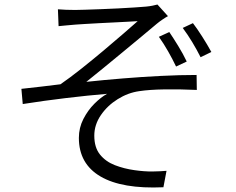

<svg xmlns="http://www.w3.org/2000/svg" viewBox="-20 -785 1040 845"><path d="M234.9 -744.1Q268.1 -741.2 311 -741.2Q324.2 -741.2 354.2 -742.2Q384.3 -743.2 422.9 -744.6Q461.4 -746.1 500.7 -748Q540 -750 572.5 -752.2Q605 -754.4 622.1 -755.9Q637.7 -757.3 651.1 -760Q664.6 -762.7 672.9 -765.1L719.2 -713.9Q709.5 -709 694.6 -698.7Q679.7 -688.5 669.9 -680.2Q642.1 -656.7 602.1 -623.5Q562 -590.3 517.8 -553.7Q473.6 -517.1 432.1 -483.2Q390.6 -449.2 359.9 -424.8Q437.5 -433.1 521.5 -439.9Q605.5 -446.8 688.2 -450.9Q771 -455.1 845.2 -455.1L846.2 -389.2Q772 -392.6 704.6 -391.6Q637.2 -390.6 592.8 -383.8Q543.5 -377 498 -348.6Q452.6 -320.3 423.8 -278.1Q395 -235.8 395 -188Q395 -135.7 420.2 -104.7Q445.3 -73.7 485.6 -58.1Q525.9 -42.5 571.8 -36.1Q616.2 -29.8 651.4 -30.3Q686.5 -30.8 712.9 -33.2L699.2 39.1Q517.6 47.4 422.4 -8.3Q327.1 -64 327.1 -178.2Q327.1 -222.7 346.9 -261.2Q366.7 -299.8 395.3 -328.4Q423.8 -356.9 451.2 -372.1Q368.7 -365.2 270.8 -353.5Q172.9 -341.8 80.1 -327.1L74.2 -394Q114.3 -397.9 161.4 -403.8Q208.5 -409.7 246.1 -414.1Q288.6 -443.4 337.4 -482.2Q386.2 -521 434.3 -561.3Q482.4 -601.6 522.2 -636.2Q562 -670.9 585.9 -691.9Q572.3 -690.9 544.4 -689.5Q516.6 -688 482.4 -686.3Q448.2 -684.6 414.3 -682.9Q380.4 -681.2 353 -679.4Q325.7 -677.7 313 -676.8Q293.5 -675.3 273.2 -673.3Q252.9 -671.4 237.8 -669.9ZM725.1 -644Q742.2 -618.7 763.9 -583.5Q785.6 -548.3 801.8 -514.2L754.9 -492.2Q739.3 -524.9 720 -558.8Q700.7 -592.8 679.2 -623ZM829.1 -683.1Q847.2 -659.7 869.9 -624Q892.6 -588.4 910.2 -556.2L862.8 -533.2Q846.7 -565.4 826.2 -599.4Q805.7 -633.3 784.2 -662.1Z"/></svg>

Font: Shanggu Mono N
Style: Regular
Weight: 350
Designer: GuiWonder
Version: Version 1.021